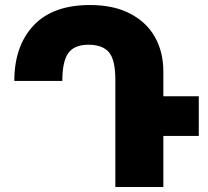

<svg xmlns="http://www.w3.org/2000/svg" viewBox="-20 -744 829 764"><path d="M771 -203H630V0H439V-426Q439 -506 413.5 -536Q388 -566 332 -566Q276 -566 252 -533Q228 -500 228 -422H37Q37 -561 113.5 -642.5Q190 -724 338 -724Q432 -724 497.5 -690Q563 -656 596.5 -596.5Q630 -537 630 -459V-361H771Z"/></svg>

Font: Noto Sans Armenian Black
Style: Regular
Weight: 900
Designer: Monotype Design team
Foundry: Monotype Imaging Inc.
Version: Version 1.000